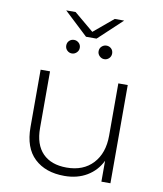

<svg xmlns="http://www.w3.org/2000/svg" viewBox="-92 -926 854 1005"><g transform="rotate(10 334.5 -423.5)"><path d="M318 4Q218 4 159 -51.5Q100 -107 100 -217V-522H150V-221Q150 -133 195 -87Q240 -41 322 -41Q411 -41 462 -96Q513 -151 513 -244V-522H563V0H515V-111Q489 -57 438 -26.5Q387 4 318 4ZM418 -634Q404 -634 393 -644.5Q382 -655 382 -670Q382 -686 393 -696Q404 -706 418 -706Q433 -706 443.5 -696Q454 -686 454 -670Q454 -655 443.5 -644.5Q433 -634 418 -634ZM246 -634Q231 -634 220.5 -644.5Q210 -655 210 -670Q210 -686 220.5 -696Q231 -706 246 -706Q260 -706 271 -696Q282 -686 282 -670Q282 -655 271 -644.5Q260 -634 246 -634ZM304 -733 178 -851H228L332 -764L436 -851H486L360 -733Z"/></g></svg>

Font: Montserrat Light
Style: Regular
Weight: 300
Designer: Julieta Ulanovsky
Foundry: Julieta Ulanovsky
Version: Version 9.000; ttfautohint (v1.8.4.7-5d5b)